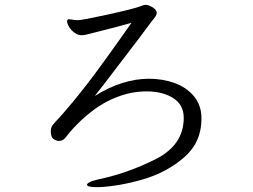

<svg xmlns="http://www.w3.org/2000/svg" viewBox="-20 -741 1040 790"><path d="M338 19Q338 14 350 8Q362 2 385 -3Q508 -29 622 -87Q736 -145 736 -256Q736 -310 692.5 -337.5Q649 -365 583 -365Q552 -365 520 -359Q439 -342 370 -292Q301 -242 249 -174Q238 -161 222 -161Q213 -161 201 -168.5Q189 -176 189 -201Q189 -218 199 -229Q213 -246 226 -259Q277 -316 335 -390.5Q393 -465 521 -647Q454 -628 337 -599Q325 -596 316 -596Q301 -596 287 -606Q273 -616 264.5 -630Q256 -644 256 -653Q256 -660 261 -662H263Q267 -662 278.5 -660Q290 -658 301 -658Q318 -658 425 -681.5Q532 -705 557 -715Q571 -721 579 -721Q592 -721 608.5 -710.5Q625 -700 625 -688Q625 -682 620 -674Q615 -666 610.5 -661Q606 -656 604 -653Q594 -639 580.5 -621.5Q567 -604 551 -582Q523 -546 468.5 -474Q414 -402 370 -346Q483 -417 593 -417Q649 -417 698 -399.5Q747 -382 778 -345Q809 -308 809 -253Q809 -155 737 -93Q665 -31 568.5 -3Q472 25 388 29H376Q338 29 338 19Z"/></svg>

Font: Iansui
Style: Regular
Weight: 400
Designer: But Ko / Fontworks Inc.
Foundry: zi-hi.com / Fontworks Inc.
Version: Version 1.002